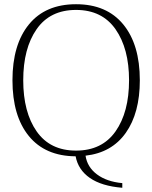

<svg xmlns="http://www.w3.org/2000/svg" viewBox="-20 -730 721 909"><path d="M559 137V159Q461 151 405.5 112.5Q350 74 338 10Q194 9 116.5 -86Q39 -181 39 -350Q39 -519 117 -614.5Q195 -710 340 -710Q485 -710 563.5 -614.5Q642 -519 642 -350Q642 -195 575.5 -101Q509 -7 385 7Q393 61 439 95.5Q485 130 559 137ZM340 -17Q463 -17 527 -108Q591 -199 591 -350Q591 -500 527 -591.5Q463 -683 340 -683Q217 -683 153.5 -592Q90 -501 90 -350Q90 -199 153.5 -108Q217 -17 340 -17Z"/></svg>

Font: Trirong ExtraLight
Style: Regular
Weight: 275
Designer: Katatrad Team
Foundry: CadsonDemak
Version: Version 1.001